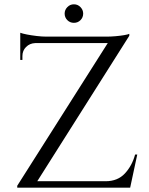

<svg xmlns="http://www.w3.org/2000/svg" viewBox="-20 -871 691 891"><path d="M580 -714Q580 -714 580 -709.5Q580 -705 580 -705L134 0H60V-9L480 -671H74V-701H474Q494 -701 516.5 -703Q539 -705 556.5 -708Q574 -711 580 -714ZM587 -30 581 0H124V-30ZM617 -154 584 0H452L459 -25L470 -30Q526 -30 559.5 -66Q593 -102 607 -154ZM143 -671Q118 -670 101 -653Q84 -636 84 -611V-593H74V-674H143ZM74 -719Q84 -715 104.5 -711Q125 -707 150 -704Q175 -701 196 -701L74 -690ZM323 -765Q305 -765 292.5 -777.5Q280 -790 280 -808Q280 -825 292.5 -838Q305 -851 323 -851Q341 -851 353.5 -838Q366 -825 366 -808Q366 -790 353.5 -777.5Q341 -765 323 -765Z"/></svg>

Font: Cinzel
Style: Regular
Weight: 400
Designer: Natanael Gama
Version: Version 2.000